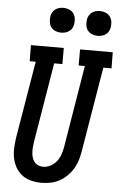

<svg xmlns="http://www.w3.org/2000/svg" viewBox="-63 -996 656 1047"><g transform="rotate(5 265.5 -472.5)"><path d="M205 8Q176 8 149 1.5Q122 -5 100.5 -20.5Q79 -36 65 -59Q51 -82 45 -109Q39 -136 40 -164.5Q41 -193 45 -222L116 -647H83L82 -735H262V-647H217L144 -207Q142 -193 141 -179Q140 -165 141 -151Q142 -137 146 -124Q150 -111 158.5 -100.5Q167 -90 179.5 -85Q192 -80 206 -80Q226 -80 245.5 -90Q265 -100 278.5 -116.5Q292 -133 299 -153Q306 -173 310 -193L385 -647H351V-735H530L531 -647H486L408 -179Q404 -155 396.5 -131Q389 -107 375.5 -85Q362 -63 343 -44.5Q324 -26 301.5 -14Q279 -2 254 3Q229 8 205 8ZM440 -817Q424 -817 409 -823Q394 -829 385 -841Q376 -853 374 -869Q372 -885 374 -901Q376 -913 382 -923Q388 -933 397.5 -940Q407 -947 418.5 -950Q430 -953 441 -953Q457 -953 472 -947Q487 -941 496 -929Q505 -917 507.5 -901Q510 -885 507 -869Q505 -857 499.5 -847Q494 -837 484 -830Q474 -823 462.5 -820Q451 -817 440 -817ZM240 -817Q224 -817 209 -823Q194 -829 185 -841Q176 -853 174 -869Q172 -885 174 -901Q176 -913 182 -923Q188 -933 197.5 -940Q207 -947 218.5 -950Q230 -953 241 -953Q257 -953 272 -947Q287 -941 296 -929Q305 -917 307.5 -901Q310 -885 307 -869Q305 -857 299.5 -847Q294 -837 284 -830Q274 -823 262.5 -820Q251 -817 240 -817Z"/></g></svg>

Font: Iosevka Curly Slab Semibold
Style: Italic
Weight: 600
Italic angle: -9°
Monospace: yes
Designer: Belleve Invis
Foundry: Belleve Invis
Version: Version 22.1.2; ttfautohint (v1.8.4)